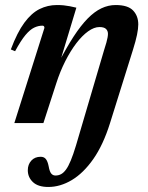

<svg xmlns="http://www.w3.org/2000/svg" viewBox="-20 -489 590 763"><path d="M172 254Q131.5 254 111 234.8Q90.5 215.5 90.5 187.5Q90.5 164.5 104.5 149.2Q118.5 134 141.5 134Q155 134 162.2 143Q169.5 152 173.5 172.5Q177 192.5 183.5 200.5Q190 208.5 200.5 208.5Q212.5 208.5 222.5 203.2Q232.5 198 242 185.2Q251.5 172.5 261.2 149Q271 125.5 282 89L393.5 -289.5Q399.5 -308 402.8 -320Q406 -332 407.5 -340.2Q409 -348.5 409 -354.5Q409 -366.5 401.2 -374Q393.5 -381.5 375 -381.5Q354 -381.5 330.2 -364.5Q306.5 -347.5 283.2 -317Q260 -286.5 239.2 -245.5Q218.5 -204.5 203.5 -157.5L152.5 0H37L156.5 -378Q156.5 -382 154.8 -384.5Q153 -387 148.5 -387Q132 -387 115.8 -379.2Q99.5 -371.5 81.2 -349.8Q63 -328 40 -285.5L23 -292.5Q48.5 -360.5 76.8 -398.8Q105 -437 137.2 -453Q169.5 -469 206 -469Q221 -469 233.2 -467.8Q245.5 -466.5 257.5 -464.2Q269.5 -462 283.5 -458.5L215.5 -233.5L211.5 -237Q243.5 -299 272.2 -343.2Q301 -387.5 328.2 -415.2Q355.5 -443 383 -456Q410.5 -469 439.5 -469Q488.5 -469 509 -447.2Q529.5 -425.5 529.5 -392Q529.5 -375 524.5 -350.8Q519.5 -326.5 508.5 -291.5L417 1Q390 87 350.8 143Q311.5 199 265.5 226.5Q219.5 254 172 254Z"/></svg>

Font: Newsreader 36pt SemiBold
Style: Italic
Weight: 600
Italic angle: -17°
Designer: Hugues Gentile
Foundry: Production Type
Version: Version 1.003